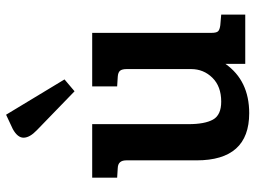

<svg xmlns="http://www.w3.org/2000/svg" viewBox="-124 -702 839 631"><g transform="rotate(-90 295.5 -386.5)"><path d="M563 -79V0H401V-65Q346 13 239 13Q84 13 84 -160V-391Q84 -418 59 -419L27 -421V-503H203V-186Q203 -133 218 -106Q233 -79 277 -79Q327 -79 355.5 -108Q384 -137 384 -178V-389Q384 -405 378.5 -411.5Q373 -418 359 -419L327 -421V-503H503V-111Q503 -95 508 -89.5Q513 -84 528 -82ZM234 -786 350 -594 311 -561 183 -685Q159 -708 158.5 -728Q158 -748 187 -764Z"/></g></svg>

Font: Bree Serif
Style: Regular
Weight: 400
Designer: Veronika Burian, Jos Scaglione
Foundry: TypeTogether
Version: Version 1.001